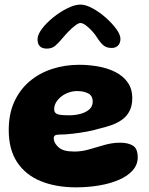

<svg xmlns="http://www.w3.org/2000/svg" viewBox="-20 -771 647 833"><path d="M309.9 41.8Q222.8 41.8 156.9 14.9Q91 -12 54.4 -67.2Q17.9 -122.4 17.9 -206.8Q17.9 -276.4 41.8 -329.1Q65.8 -381.9 107.9 -417.7Q150.1 -453.5 205.5 -471.7Q260.9 -489.9 323.6 -489.9Q366.2 -489.9 407.2 -482.4Q448.1 -475 481.3 -458.1Q514.5 -441.2 534.1 -413.4Q553.8 -385.6 553.8 -345.2Q553.8 -312.4 542.2 -289.8Q530.8 -267.2 510.6 -252.5Q490.4 -237.8 464.2 -228.4Q438 -219.1 408.6 -212.4Q387.4 -205.6 355.9 -199.9Q324.4 -194.1 293.1 -190.7Q261.8 -187.2 240.6 -187.2Q225.4 -187.2 219.2 -183.7Q213.1 -180.1 213.1 -170.8Q213.1 -162.9 217.2 -153.7Q221.4 -144.5 229.2 -136.8Q242.1 -122.9 260.1 -118.2Q278 -113.5 303.4 -113.5Q334.8 -113.5 367.6 -123.1Q400.5 -132.8 433.9 -142.3Q467.4 -151.9 501.1 -151.9Q535.9 -151.9 556.7 -139.1Q577.5 -126.2 577.5 -88.5Q577.5 -56.2 555.6 -31.8Q533.8 -7.2 496.2 9.1Q458.6 25.4 410.4 33.6Q362.2 41.8 309.9 41.8ZM281.8 -270.8Q304.9 -270.8 328 -276.7Q351.1 -282.6 366.7 -295.7Q382.2 -308.8 382.2 -329.8Q382.2 -355.6 362.8 -365.8Q343.4 -375.9 314 -375.9Q295.8 -375.9 278.1 -369.6Q260.4 -363.4 246.2 -352.4Q232 -341.4 223.5 -327.2Q215 -313 215 -297Q215 -285.4 222.3 -279.8Q229.6 -274.1 244.6 -272.4Q259.5 -270.8 281.8 -270.8ZM183 -560.1Q142.9 -560.1 142.9 -600.8Q142.9 -620.5 162.1 -646.1Q181.2 -671.6 210.9 -695.5Q240.6 -719.4 272.5 -735.2Q304.4 -751.1 329.2 -751.1Q351.9 -751.1 381.5 -735Q411.1 -718.9 438.7 -694.6Q466.2 -670.2 484.4 -645.4Q502.5 -620.5 502.5 -602.6Q502.5 -584 492.1 -573.4Q481.8 -562.9 464.2 -562.9Q441.1 -562.9 427.4 -575.4Q413.6 -588 399.9 -609.9Q391.1 -623.8 377.9 -638Q364.6 -652.2 351.4 -661.8Q338.1 -671.2 328.9 -671.2Q320.5 -671.2 306.4 -660.4Q292.2 -649.6 277.3 -634.3Q262.4 -619 250.8 -604.9Q234 -584.5 219.5 -572.3Q205 -560.1 183 -560.1Z"/></svg>

Font: Gluten Thin
Style: Regular
Weight: 100
Designer: Tyler Finck
Foundry: Etcetera Type Company
Version: Version 1.300